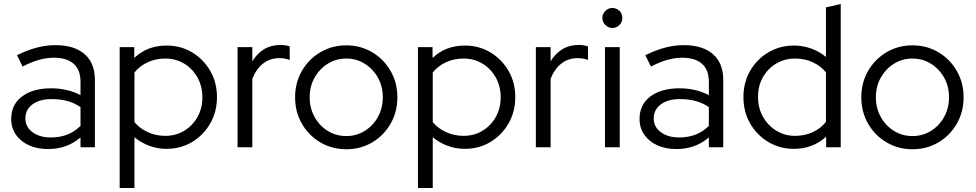

<svg xmlns="http://www.w3.org/2000/svg" viewBox="-20 -737 4883 961"><path d="M221 9Q166 9 124.5 -10Q83 -29 59.5 -63Q36 -97 36 -142Q36 -213 90 -254Q144 -295 236 -295Q317 -295 383 -261V-327Q383 -387 349 -417.5Q315 -448 250 -448Q213 -448 175.5 -437.5Q138 -427 93 -404L65 -461Q119 -487 165 -499Q211 -511 257 -511Q352 -511 403.5 -466Q455 -421 455 -337V0H383V-49Q349 -20 308.5 -5.5Q268 9 221 9ZM107 -144Q107 -102 142.5 -75.5Q178 -49 234 -49Q279 -49 316 -63Q353 -77 383 -107V-201Q352 -222 317 -231.5Q282 -241 238 -241Q178 -241 142.5 -214.5Q107 -188 107 -144Z M579 204V-501H652V-447Q717 -509 814 -509Q885 -509 942 -474.5Q999 -440 1032.5 -382Q1066 -324 1066 -251Q1066 -178 1032.5 -119.5Q999 -61 942 -26.5Q885 8 813 8Q769 8 728 -7Q687 -22 653 -50V204ZM807 -57Q860 -57 902 -82.5Q944 -108 968.5 -151.5Q993 -195 993 -250Q993 -305 968.5 -349Q944 -393 902 -418.5Q860 -444 807 -444Q760 -444 719.5 -425.5Q679 -407 653 -374V-126Q679 -94 720 -75.5Q761 -57 807 -57Z M1169 0V-501H1243V-430Q1266 -469 1301.5 -490.5Q1337 -512 1383 -512Q1409 -512 1430 -505V-437Q1417 -442 1404 -444Q1391 -446 1378 -446Q1332 -446 1297.5 -419.5Q1263 -393 1243 -343V0Z M1713 10Q1642 10 1583.5 -24.4Q1524.9 -58.7 1491 -117.9Q1457 -177 1457 -250Q1457 -323.1 1490.9 -382Q1524.9 -440.9 1583.4 -475.5Q1641.9 -510 1712.9 -510Q1785 -510 1843 -475.5Q1901 -440.9 1935 -382Q1969 -323.1 1969 -250Q1969 -177 1935 -117.9Q1901.1 -58.7 1843.1 -24.4Q1785.1 10 1713 10ZM1713 -56Q1764 -56 1805.7 -81.9Q1847.4 -107.8 1871.7 -151.9Q1896 -195.9 1896 -250.5Q1896 -305 1871.5 -348.5Q1847 -392 1805.5 -418Q1764.1 -444 1713 -444Q1662 -444 1620.5 -418Q1579 -392 1554.5 -348.5Q1530 -305 1530 -250.5Q1530 -195.9 1554.3 -151.9Q1578.6 -107.8 1620.3 -81.9Q1662 -56 1713 -56Z M2072 204V-501H2145V-447Q2210 -509 2307 -509Q2378 -509 2435 -474.5Q2492 -440 2525.5 -382Q2559 -324 2559 -251Q2559 -178 2525.5 -119.5Q2492 -61 2435 -26.5Q2378 8 2306 8Q2262 8 2221 -7Q2180 -22 2146 -50V204ZM2300 -57Q2353 -57 2395 -82.5Q2437 -108 2461.5 -151.5Q2486 -195 2486 -250Q2486 -305 2461.5 -349Q2437 -393 2395 -418.5Q2353 -444 2300 -444Q2253 -444 2212.5 -425.5Q2172 -407 2146 -374V-126Q2172 -94 2213 -75.5Q2254 -57 2300 -57Z M2662 0V-501H2736V-430Q2759 -469 2794.5 -490.5Q2830 -512 2876 -512Q2902 -512 2923 -505V-437Q2910 -442 2897 -444Q2884 -446 2871 -446Q2825 -446 2790.5 -419.5Q2756 -393 2736 -343V0Z M3008 0V-501H3082V0ZM3044.9 -597Q3025 -597 3010 -612Q2995 -627 2995 -647.5Q2995 -668 3010 -682.5Q3025 -697 3044.9 -697Q3066 -697 3080.5 -682.5Q3095 -668.1 3095 -647Q3095 -627 3080.5 -612Q3066 -597 3044.9 -597Z M3366 9Q3311 9 3269.5 -10Q3228 -29 3204.5 -63Q3181 -97 3181 -142Q3181 -213 3235 -254Q3289 -295 3381 -295Q3462 -295 3528 -261V-327Q3528 -387 3494 -417.5Q3460 -448 3395 -448Q3358 -448 3320.5 -437.5Q3283 -427 3238 -404L3210 -461Q3264 -487 3310 -499Q3356 -511 3402 -511Q3497 -511 3548.5 -466Q3600 -421 3600 -337V0H3528V-49Q3494 -20 3453.5 -5.5Q3413 9 3366 9ZM3252 -144Q3252 -102 3287.5 -75.5Q3323 -49 3379 -49Q3424 -49 3461 -63Q3498 -77 3528 -107V-201Q3497 -222 3462 -231.5Q3427 -241 3383 -241Q3323 -241 3287.5 -214.5Q3252 -188 3252 -144Z M3953 8Q3883.1 8 3825.5 -26.4Q3767.9 -60.8 3734.4 -119.5Q3701 -178.2 3701 -251Q3701 -323.6 3734.4 -382Q3767.8 -440.5 3825.4 -474.7Q3883 -509 3954 -509Q3997.9 -509 4038.9 -494.5Q4080 -480 4114 -452V-700L4188 -717V0H4115V-53Q4049 8 3953 8ZM3960 -57Q4007 -57 4047.5 -75.5Q4088 -94 4114 -127V-375Q4088 -407 4047.7 -425.5Q4007.4 -444 3960 -444Q3907.8 -444 3865.4 -419Q3823 -394 3798.5 -350.5Q3774 -307 3774 -252Q3774 -197 3798.6 -152.9Q3823.3 -108.8 3865.6 -82.9Q3907.9 -57 3960 -57Z M4547 10Q4476 10 4417.5 -24.4Q4358.9 -58.7 4325 -117.9Q4291 -177 4291 -250Q4291 -323.1 4324.9 -382Q4358.9 -440.9 4417.4 -475.5Q4475.9 -510 4546.9 -510Q4619 -510 4677 -475.5Q4735 -440.9 4769 -382Q4803 -323.1 4803 -250Q4803 -177 4769 -117.9Q4735.1 -58.7 4677.1 -24.4Q4619.1 10 4547 10ZM4547 -56Q4598 -56 4639.7 -81.9Q4681.4 -107.8 4705.7 -151.9Q4730 -195.9 4730 -250.5Q4730 -305 4705.5 -348.5Q4681 -392 4639.5 -418Q4598.1 -444 4547 -444Q4496 -444 4454.5 -418Q4413 -392 4388.5 -348.5Q4364 -305 4364 -250.5Q4364 -195.9 4388.3 -151.9Q4412.6 -107.8 4454.3 -81.9Q4496 -56 4547 -56Z"/></svg>

Font: Red Hat Display VF
Style: Regular
Weight: 300
Designer: Pentagram, MCKL
Foundry: Pentagram, MCKL
Version: Version 1.023